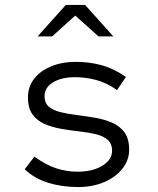

<svg xmlns="http://www.w3.org/2000/svg" viewBox="-20 -746 640 776"><path d="M295 10Q230 10 174 -7.5Q118 -25 80 -62L119 -113Q166 -79 208 -65.5Q250 -52 293 -52Q354 -52 393.5 -76Q433 -100 433 -137Q433 -166 414.5 -181.5Q396 -197 366 -204Q336 -211 299.5 -215Q263 -219 226.5 -225.5Q190 -232 160 -245Q130 -258 111.5 -283.5Q93 -309 93 -352Q93 -395 117.5 -427Q142 -459 186 -477.5Q230 -496 286 -496Q341 -496 390.5 -482.5Q440 -469 489 -435L453 -382Q412 -411 369.5 -422.5Q327 -434 283 -434Q228 -434 194 -413Q160 -392 160 -357Q160 -329 178.5 -314Q197 -299 227.5 -292Q258 -285 294.5 -280.5Q331 -276 367.5 -269.5Q404 -263 434.5 -249.5Q465 -236 483.5 -210.5Q502 -185 502 -141Q502 -99 475 -64.5Q448 -30 401 -10Q354 10 295 10ZM132 -599 246 -726H324L438 -599H378L284 -683L191 -599Z"/></svg>

Font: Red Hat Mono
Style: Regular
Weight: 300
Monospace: yes
Designer: Pentagram, MCKL
Foundry: Pentagram, MCKL
Version: Version 1.023